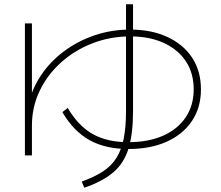

<svg xmlns="http://www.w3.org/2000/svg" viewBox="-20 -810 1040 902"><path d="M97 -80V-700H130V-314H112Q129 -391 172.5 -456Q216 -521 280.5 -569Q345 -617 424 -644Q503 -671 592 -671Q692 -671 767 -636Q842 -601 883 -538.5Q924 -476 924 -390Q924 -305 882 -242Q840 -179 763.5 -144.5Q687 -110 583 -110Q476 -110 401 -151.5Q326 -193 273 -283L298 -303Q348 -218 416 -180Q484 -142 583 -142Q677 -142 746 -172.5Q815 -203 852.5 -259Q890 -315 890 -390Q890 -466 853.5 -521.5Q817 -577 750 -608Q683 -639 592 -639Q497 -639 413 -606Q329 -573 265.5 -515.5Q202 -458 166 -382.5Q130 -307 130 -220V-80ZM364 43Q423 22 463.5 -4.5Q504 -31 527.5 -69Q551 -107 561.5 -160.5Q572 -214 572 -289V-790H605V-289Q605 -182 584 -113Q563 -44 513 -1Q463 42 376 72Z"/></svg>

Font: M PLUS 1 ExtraLight
Style: Regular
Weight: 250
Version: Version 1.001